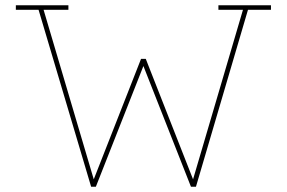

<svg xmlns="http://www.w3.org/2000/svg" viewBox="-20 -707 1086 727"><path d="M325 0 126 -670H40V-687H239V-670H145L335 -28L514 -484H532L711 -28L900 -670H807V-687H1006V-670H919L722 0H703L523 -457L343 0Z"/></svg>

Font: Grandiflora One
Style: Regular
Weight: 400
Designer: Haesung Cho
Foundry: JAMO
Version: Version 1.000; ttfautohint (v1.8.4.7-5d5b);gftools[0.9.28]